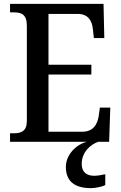

<svg xmlns="http://www.w3.org/2000/svg" viewBox="-20 -734 627 994"><path d="M32 0H430C373 14 321 68 321 130C321 206 368 240 451 240C471 240 506 234 525 224V168C503 173 483 176 467 176C430 176 403 158 403 115C403 52 450 13 489 0H545L551 -177H497L491 -133C484 -89 462 -52 406 -52H231V-348H453V-399H231V-662H382C437 -662 457 -626 461 -581L466 -537H520L516 -714H32V-670H51C89 -670 119 -661 119 -601V-108C119 -55 90 -44 52 -44H32Z"/></svg>

Font: Noto Serif Ethiopic SemiCondensed Medium
Style: Regular
Weight: 500
Width: 4
Designer: Monotype Design Team
Foundry: Monotype Imaging Inc.
Version: Version 2.102